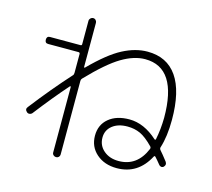

<svg xmlns="http://www.w3.org/2000/svg" viewBox="-116 -923 1231 1115"><g transform="rotate(15 500.0 -365.0)"><path d="M826.2 -134.8Q829.1 -142.6 823.2 -149.4Q778.3 -195.3 743.7 -210.9Q709 -226.6 667 -226.6Q610.4 -226.6 576.2 -199.2Q542 -171.9 542 -127Q542 -80.1 577.1 -49.8Q612.3 -19.5 667 -19.5Q778.3 -19.5 826.2 -134.8ZM112.3 -158.2Q106.4 -151.4 97.2 -150.4Q87.9 -149.4 81.1 -155.3Q64.5 -169.9 77.1 -185.5Q180.7 -319.3 283.2 -432.6Q288.1 -437.5 288.1 -448.2V-561.5Q288.1 -569.3 280.3 -570.3H96.7Q77.1 -570.3 77.1 -591.3Q77.1 -612.3 96.7 -612.3H280.3Q288.1 -612.3 288.1 -620.1V-760.7Q288.1 -769.5 294.9 -776.4Q301.8 -783.2 311 -783.2Q320.3 -783.2 326.7 -776.4Q333 -769.5 333 -760.7V-495.1Q333 -493.2 335.4 -492.2Q337.9 -491.2 338.9 -493.2Q441.4 -596.7 518.1 -636.7Q594.7 -676.8 667 -676.8Q784.2 -676.8 844.7 -589.4Q905.3 -502 905.3 -330.1Q905.3 -230.5 882.8 -160.2Q879.9 -153.3 885.7 -144.5Q903.3 -125 932.6 -86.9Q944.3 -70.3 929.7 -55.7Q922.9 -49.8 914.6 -51.3Q906.2 -52.7 901.4 -59.6Q895.5 -67.4 883.3 -81.5Q871.1 -95.7 868.2 -98.6Q862.3 -104.5 858.4 -97.7Q794.9 23.4 667 23.4Q592.8 23.4 544.9 -18.6Q497.1 -60.5 497.1 -127Q497.1 -192.4 543.5 -231Q589.8 -269.5 667 -269.5Q754.9 -269.5 836.9 -195.3Q842.8 -191.4 844.7 -198.2Q857.4 -259.8 858.4 -330.1Q858.4 -630.9 665 -630.9Q598.6 -630.9 523.9 -586.4Q449.2 -542 338.9 -426.8Q333 -420.9 333 -412.1V31.2Q333 40 326.7 46.4Q320.3 52.7 311 52.7Q301.8 52.7 294.9 46.4Q288.1 40 288.1 31.2V-363.3Q288.1 -365.2 286.1 -366.2Q284.2 -367.2 282.2 -365.2Q205.1 -278.3 112.3 -158.2Z"/></g></svg>

Font: Rounded Mgen+ 1m light
Style: Regular
Weight: 200
Designer: [Source Han Sans]
Ryoko NISHIZUKA  (kana & ideographs); Paul D. Hunt (Latin, Greek & Cyrillic); Wenlong ZHANG  (bopomofo
Version: Version 1.059.20150602